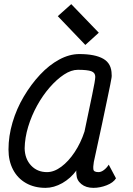

<svg xmlns="http://www.w3.org/2000/svg" viewBox="-20 -893 640 927"><path d="M505 -98 540 -32Q527 -11 495 1.5Q463 14 431 14Q395 14 372.5 -4.5Q350 -23 349 -51Q348 -56 348 -63Q348 -68 349 -70Q321 -32 281 -9Q240 14 200 14Q146 14 105.5 -9Q65 -32 43 -74Q21 -116 21 -171Q21 -236 40.5 -302Q60 -368 95 -427Q130 -486 173.5 -532.5Q217 -579 266 -605.5Q315 -632 363 -632Q439 -632 479 -609Q519 -586 519 -533Q520 -528 518.5 -517.5Q517 -507 512 -482.5Q507 -458 497.5 -412.5Q488 -367 472.5 -293.5Q457 -220 433 -111Q429 -87 431 -74.5Q433 -62 456 -62Q468 -62 481.5 -72Q495 -82 505 -98ZM207 -62Q241 -62 276 -88Q311 -114 340.5 -158.5Q370 -203 388 -258Q410 -364 425 -435Q440 -506 440 -522Q440 -542 421 -549Q402 -556 356 -556Q324 -556 289 -533Q254 -510 220 -471Q186 -432 159 -383Q132 -334 116 -281Q100 -228 99 -177Q100 -126 130 -94Q160 -62 207 -62ZM392 -676 259 -815 324 -873 457 -735Z"/></svg>

Font: Victor Mono Thin Medium
Style: Italic
Weight: 500
Italic angle: -12°
Monospace: yes
Version: Version 1.561;gftools[0.9.30]